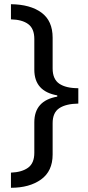

<svg xmlns="http://www.w3.org/2000/svg" viewBox="-20 -734 420 912"><path d="M32 86Q84 84 113.5 62.5Q143 41 143 -8V-153Q143 -256 252 -275V-281Q143 -300 143 -403V-549Q143 -598 114 -619.5Q85 -641 32 -642V-714Q124 -713 177 -674Q230 -635 230 -555V-409Q230 -358 261.5 -336.5Q293 -315 352 -315V-242Q293 -241 261.5 -220Q230 -199 230 -149V0Q230 79 175 118.5Q120 158 32 158Z"/></svg>

Font: Noto Sans Tifinagh Rhissa Ixa
Style: Regular
Weight: 400
Designer: JamraPatel
Foundry: JamraPatel LLC
Version: Version 2.006; ttfautohint (v1.8.4.7-5d5b)